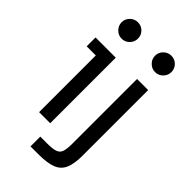

<svg xmlns="http://www.w3.org/2000/svg" viewBox="-265 -790 1027 1027"><g transform="rotate(45 248.5 -276.0)"><path d="M94 0V-429H25V-496H178V0ZM128 -590Q103 -590 84.5 -608.5Q66 -627 66 -652Q66 -678 84.5 -696Q103 -714 128 -714Q154 -714 172 -696Q190 -678 190 -652Q190 -627 172 -608.5Q154 -590 128 -590ZM191 162V88H243Q284 88 304.5 81Q325 74 332 54Q339 34 339 -4V-496H423V1Q423 62 407.5 97.5Q392 133 354.5 147.5Q317 162 251 162ZM381 -590Q356 -590 337.5 -608.5Q319 -627 319 -652Q319 -678 337.5 -696Q356 -714 381 -714Q407 -714 425 -696Q443 -678 443 -652Q443 -627 425 -608.5Q407 -590 381 -590Z"/></g></svg>

Font: Atkinson Hyperlegible Next
Style: Regular
Weight: 400
Designer: Elliott Scott, Megan Eiswerth, Linus Boman, Theodore Petrosky, Letters from Sweden
Foundry: Applied Design Works, Letters from Sweden
Version: Version 2.001